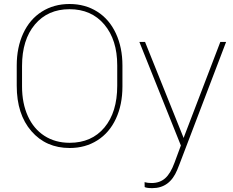

<svg xmlns="http://www.w3.org/2000/svg" viewBox="-20 -741 1184 974"><path d="M601.1 -302.2Q601.1 -210 568.1 -138.9Q535.2 -67.9 474.1 -29.1Q413.1 9.8 333.5 9.8Q213.4 9.8 139.2 -75.7Q64.9 -161.1 64.9 -306.2V-408.7Q64.9 -500.5 97.9 -571.8Q130.9 -643.1 192.1 -681.9Q253.4 -720.7 332.5 -720.7Q412.1 -720.7 473.4 -681.9Q534.7 -643.1 567.9 -571.5Q601.1 -500 601.1 -408.7ZM574.7 -409.7Q574.7 -538.6 509.3 -616.5Q443.8 -694.3 332.5 -694.3Q222.7 -694.3 157.2 -616.9Q91.8 -539.6 91.8 -406.2V-302.2Q91.8 -217.3 121.3 -152.1Q150.9 -86.9 205.6 -51.8Q260.3 -16.6 333.5 -16.6Q444.8 -16.6 509.8 -94.2Q574.7 -171.9 574.7 -306.2ZM911.6 -41 915 -50.8 1097.7 -528.3H1127L890.6 91.8L878.9 121.1Q840.8 213.4 752.9 213.4Q724.6 213.4 713.9 208L713.4 183.1Q729 187.5 749 187.5Q790.5 187.5 817.9 163.3Q845.2 139.2 865.2 84.5L897.5 -2.9L687 -528.3H715.8Z"/></svg>

Font: Roboto Thin
Style: Regular
Weight: 250
Designer: Google
Version: Version 2.134; 2016